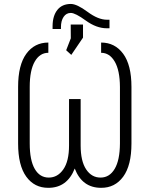

<svg xmlns="http://www.w3.org/2000/svg" viewBox="-20 -921 741 952"><path d="M391.6 -799.3V-734.4L333.5 -648.9L308.1 -671.9L331.1 -731L330.6 -799.3ZM522.9 -823.2V-780.8H509.3Q458.5 -780.8 405.8 -818.8Q353.5 -856.9 331.1 -856.9Q308.6 -856.9 295.4 -837.4Q282.2 -817.9 282.2 -786.1V-777.3H240.7V-792.5Q241.2 -842.8 264.6 -872.1Q288.1 -901.4 331.5 -901.4Q361.3 -901.4 414.1 -862.3Q466.8 -823.2 509.8 -823.2ZM69.8 -209.5V-490.2Q69.8 -598.6 110.4 -654.3Q150.9 -710 219.7 -710V-659.2Q177.2 -659.2 152.3 -615.7Q127.4 -572.3 127.4 -490.2V-209.5Q127.4 -126.5 152.3 -83.5Q177.2 -40.5 221.7 -40.5Q265.6 -40.5 293.9 -81.1Q322.3 -121.6 322.3 -199.7V-429.7H379.9V-199.7Q379.9 -122.1 407.2 -81.1Q434.6 -40 479.5 -40.5Q523.4 -41 548.8 -84Q574.2 -127 574.7 -209.5V-490.2Q574.2 -572.3 548.8 -615.7Q523.4 -659.2 481.4 -659.2V-710Q549.8 -710 590.8 -654.3Q631.8 -598.6 631.8 -490.2V-209.5Q631.8 -100.6 590.8 -44.9Q549.8 10.7 481.4 10.3Q387.2 10.3 350.6 -85.4Q313 10.3 219.7 10.3Q150.9 10.7 110.4 -44.9Q69.8 -100.6 69.8 -209.5Z"/></svg>

Font: RobotoCondensed-Light
Style: Light
Weight: 300
Designer: Google
Version: Version 1.200311; 2013